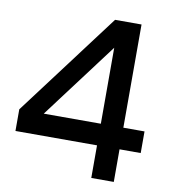

<svg xmlns="http://www.w3.org/2000/svg" viewBox="-79 -771 766 841"><g transform="rotate(10 303.5 -350.0)"><path d="M20 -241.2 365.2 -700.2H482.9V-241.2H577.1V-145H482.9V0H382.8V-145H20ZM382.8 -241.2V-579.1L128.9 -241.2Z"/></g></svg>

Font: Aldrich
Style: Regular
Weight: 400
Designer: Matthew Desmond
Foundry: Matthew Desmond
Version: Version 1.002 2011